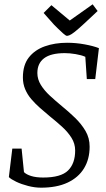

<svg xmlns="http://www.w3.org/2000/svg" viewBox="-20 -858 491 889"><path d="M170 11Q141 11 110 3Q79 -5 55 -16.5Q31 -28 21 -38L37 -170H80L91 -61Q102 -50 124.5 -43Q147 -36 180 -36Q262 -36 295 -68.5Q328 -101 328 -161Q328 -193 311 -220Q294 -247 267 -271.5Q240 -296 210 -320Q187 -339 165 -358.5Q143 -378 125 -399Q107 -420 96.5 -445Q86 -470 86 -499Q86 -557 113.5 -592Q141 -627 187.5 -643.5Q234 -660 291 -660Q332 -660 372.5 -652.5Q413 -645 438 -635L421 -492H382L375 -595Q357 -603 330 -607.5Q303 -612 280 -612Q216 -612 184.5 -588.5Q153 -565 153 -520Q153 -491 169 -465Q185 -439 211 -415Q237 -391 266 -367Q298 -341 327.5 -312.5Q357 -284 376 -251.5Q395 -219 395 -179Q395 -121 369 -78.5Q343 -36 293 -12.5Q243 11 170 11ZM290 -692Q285 -692 272 -703.5Q259 -715 246.5 -727.5Q234 -740 230 -744L182 -798L218 -834L303 -763L409 -838L432 -807L370 -749Q342 -723 326 -710.5Q310 -698 302 -695Q294 -692 290 -692Z"/></svg>

Font: Faustina Light
Style: Italic
Weight: 300
Italic angle: -8°
Designer: Alfonso Garcia
Foundry: http://www.omnibus-type.com
Version: Version 1.200